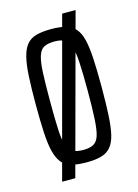

<svg xmlns="http://www.w3.org/2000/svg" viewBox="-99 -620 525 732"><g transform="rotate(-15 163.5 -254.5)"><path d="M54 55 220 -564H273L106 55ZM164 8Q129 8 105 1.5Q81 -5 67 -22Q53 -39 45.5 -68.5Q38 -98 35.5 -144Q33 -190 33 -255Q33 -320 35.5 -366Q38 -412 45.5 -441.5Q53 -471 67 -488Q81 -505 105 -511.5Q129 -518 164 -518Q198 -518 221.5 -511.5Q245 -505 259.5 -488Q274 -471 281 -441.5Q288 -412 290.5 -366Q293 -320 293 -255Q293 -190 290.5 -144Q288 -98 281 -68.5Q274 -39 259.5 -22Q245 -5 221.5 1.5Q198 8 164 8ZM164 -41Q189 -41 204 -49Q219 -57 226 -78.5Q233 -100 235.5 -142.5Q238 -185 238 -255Q238 -324 235.5 -366.5Q233 -409 226 -431Q219 -453 204 -461Q189 -469 164 -469Q138 -469 123 -461.5Q108 -454 100.5 -431.5Q93 -409 91 -366.5Q89 -324 89 -255Q89 -185 91 -142.5Q93 -100 100.5 -78.5Q108 -57 123 -49Q138 -41 164 -41Z"/></g></svg>

Font: Saira UltraCondensed
Style: Regular
Weight: 400
Width: 1
Designer: Hector Gatti with collaboration of the Omnibus-Type team
Foundry: Omnibus-Type
Version: Version 1.101